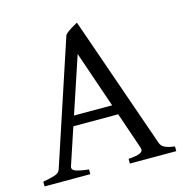

<svg xmlns="http://www.w3.org/2000/svg" viewBox="-98 -734 790 824"><g transform="rotate(-15 297.5 -321.5)"><path d="M370.1 -261.2 284.2 -512.2 200.7 -261.2ZM186 -217.3 131.8 -54.2Q127 -39.1 145 -32.2Q163.1 -25.4 203.1 -21V0H0V-21Q33.2 -26.9 52.7 -33.2Q72.3 -39.6 77.1 -54.2L258.8 -604Q270 -616.2 286.6 -626.2Q303.2 -636.2 315.9 -643.1L521 -54.2Q523.4 -47.4 527.8 -42Q532.2 -36.6 539.6 -32.7Q546.9 -28.8 558.1 -25.9Q569.3 -22.9 585 -21V0H378.9V-21Q417 -23.4 431.6 -30.8Q446.3 -38.1 440.9 -54.2L385.3 -217.3Z"/></g></svg>

Font: Gentium Plus Am
Style: Regular
Weight: 400
Designer: J. Victor Gaultney, Annie Olsen, Iska Routamaa, Becca Hirsbrunner
Foundry: SIL International
Version: Version 5.000